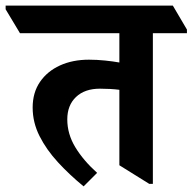

<svg xmlns="http://www.w3.org/2000/svg" viewBox="-78 -645 684 682"><path d="M219 17Q169 -24 128 -68.5Q87 -113 62.5 -161.5Q38 -210 38 -263Q38 -316 64 -354Q90 -392 135 -412.5Q180 -433 238 -433Q266 -433 295 -430Q324 -427 346 -423V-527H-7L-58 -612V-625H536L586 -540V-527H465V8H452L346 -58V-326Q331 -328 313 -329Q295 -330 277 -330Q223 -330 192 -300.5Q161 -271 161 -221Q161 -169 189.5 -122Q218 -75 267 -31Z"/></svg>

Font: Noto Serif Devanagari SemiCondensed
Style: Bold
Weight: 700
Width: 4
Designer: Universal Thirst, Indian Type Foundry and the Monotype Design Team
Foundry: Monotype Imaging Inc.
Version: Version 2.004; ttfautohint (v1.8.4.7-5d5b)